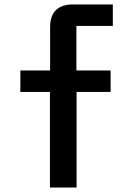

<svg xmlns="http://www.w3.org/2000/svg" viewBox="-20 -695 590 865"><path d="M205 150V-280.8H71.7V-377.5H205.8V-572.5Q205.8 -625 232.5 -650Q259.2 -675 308.3 -675H488.3V-578.3H324.2V-377.5H478.3V-280.8H325V150Z"/></svg>

Font: Funnel Sans SemiBold
Style: Regular
Weight: 600
Designer: NORD ID, Kristian Moeller
Foundry: Dicotype
Version: Version 1.000